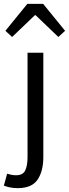

<svg xmlns="http://www.w3.org/2000/svg" viewBox="-60 -760 358 997"><path d="M32 217Q9 217 -9 213Q-27 209 -40 204L-23 142Q-14 145 -2 147.5Q10 150 23 150Q59 150 71 125Q83 100 83 55V-486H165V55Q165 129 135 173Q105 217 32 217ZM-32 -600 82 -740H164L278 -600L243 -568L125 -681H121L3 -568Z"/></svg>

Font: Giro Regular
Style: Regular
Weight: 400
Designer: Paul D. Hunt
Foundry: Adobe Systems Incorporated
Version: Version 1.000;PS 1.0;hotconv 1.0.88;makeotf.lib2.5.647800